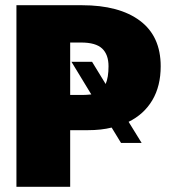

<svg xmlns="http://www.w3.org/2000/svg" viewBox="-20 -716 651 736"><path d="M473 -249 523 -168H444L408 -227Q368 -217 317 -217H249V0H43V-696H294Q437 -696 516.5 -636.5Q596 -577 596 -462Q596 -386 564 -332Q532 -278 473 -249ZM385 -394Q396 -419 396 -462Q396 -507 371.5 -530Q347 -553 291 -553H249V-352H297Q310 -352 330 -354L254 -479H333Z"/></svg>

Font: FiraGO Heavy
Style: Regular
Weight: 900
Designer: bBox Type
Foundry: bBox Type GmbH
Version: Version 1.001